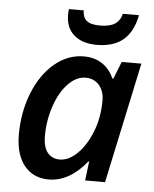

<svg xmlns="http://www.w3.org/2000/svg" viewBox="-54 -799 687 855"><g transform="rotate(5 289.5 -372.0)"><path d="M194.8 9.8Q126 9.8 85.9 -39.8Q45.9 -89.4 45.9 -179.2Q45.9 -277.8 79.8 -363.8Q113.8 -449.7 173.3 -499.8Q232.9 -549.8 304.2 -549.8Q351.6 -549.8 385.7 -527.6Q419.9 -505.4 439 -462.9H443.8L474.1 -540H562L446.8 0H357.9L368.2 -85.9H365.2Q288.1 9.8 194.8 9.8ZM236.8 -83Q276.9 -83 315.4 -120.8Q354 -158.7 378.9 -222.2Q403.8 -285.6 403.8 -360.8Q403.8 -403.8 380.9 -429.9Q357.9 -456.1 320.8 -456.1Q279.3 -456.1 242.7 -418.5Q206.1 -380.9 184.1 -316.2Q162.1 -251.5 162.1 -182.1Q162.1 -132.3 181.9 -107.7Q201.7 -83 236.8 -83ZM532.7 -753.9Q517.6 -678.2 474.1 -642.1Q430.7 -606 356.4 -606Q291.5 -606 254.6 -638.2Q217.8 -670.4 217.8 -727.1Q217.8 -744.6 219.7 -753.9H285.6Q285.6 -723.1 303.5 -708Q321.3 -692.9 363.8 -692.9Q406.7 -692.9 429.9 -708Q453.1 -723.1 460.4 -753.9Z"/></g></svg>

Font: Open Sans Semibold
Style: Italic
Weight: 600
Italic angle: -12°
Foundry: Ascender Corporation
Version: Version 1.10